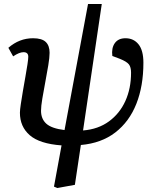

<svg xmlns="http://www.w3.org/2000/svg" viewBox="-20 -715 791 964"><path d="M268 229 251 222 289 15Q179 7 129.5 -36Q80 -79 80 -149Q80 -163 84.5 -192.5Q89 -222 95 -258Q101 -294 107.5 -329.5Q114 -365 118 -392.5Q122 -420 122 -430Q122 -453 98 -453Q77 -453 46 -432L22 -475Q77 -523 146 -523Q190 -523 209.5 -504.5Q229 -486 229 -450Q229 -427 222.5 -387.5Q216 -348 207.5 -303.5Q199 -259 192.5 -220Q186 -181 186 -159Q186 -118 212.5 -94Q239 -70 304 -62L422 -695H491L397 -60Q473 -66 527 -105.5Q581 -145 609.5 -208Q638 -271 638 -350Q638 -378 627 -392Q616 -406 581 -420L544 -434Q539 -474 556.5 -498.5Q574 -523 610 -523Q651 -523 675.5 -492.5Q700 -462 700 -400Q700 -283 664.5 -193.5Q629 -104 559 -50Q489 4 386 13L356 213Z"/></svg>

Font: Literata 12pt Medium
Style: Italic
Weight: 500
Italic angle: -2°
Designer: Latin by Veronika Burian and Jose Scaglione. Greek by Irene Vlachou. Cyrillic by Vera Evstafieva
Foundry: TypeTogether
Version: Version 3.002